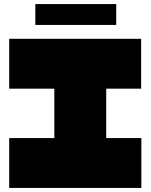

<svg xmlns="http://www.w3.org/2000/svg" viewBox="-20 -920 737 940"><path d="M246 0V-486L448 -730H500V-244L298 0ZM25 0V-244H246V0ZM298 0 500 -244H672V0ZM25 -486V-730H448L246 -486ZM500 -486V-730H671V-486ZM153 -798V-900H549V-798Z"/></svg>

Font: Foldit Black
Style: Regular
Weight: 900
Version: Version 1.003